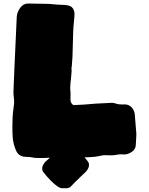

<svg xmlns="http://www.w3.org/2000/svg" viewBox="-20 -856 827 1067"><path d="M257.3 20.5C243.7 21.5 231 22 218.8 22C218.8 22 195.8 22 195.8 22C182.1 22 172.9 21.5 168.5 20.5C154.3 17.1 139.6 15.6 125.5 15.6C98.6 15.6 80.1 4.4 69.8 -18.1C59.6 -40.5 53.2 -64.5 50.8 -89.4C49.3 -110.8 48.8 -132.3 48.8 -153.8C48.8 -192.9 50.8 -224.1 54.2 -247.1C56.2 -259.3 57.6 -272 58.6 -284.2C58.6 -294.9 58.1 -305.7 56.6 -315.9C55.2 -326.2 54.7 -336.4 54.7 -346.7C56.6 -403.8 63 -543 73.2 -763.7C74.7 -780.8 81.1 -797.4 92.3 -812.5C103 -827.6 117.2 -835.9 135.3 -836.4C156.2 -836.4 194.8 -835.9 251 -834.5C285.6 -831.1 311 -829.1 326.7 -829.1C352.5 -829.1 370.1 -824.7 379.9 -815.4C389.2 -806.2 394 -793.5 394 -777.3C394 -772 393.6 -766.6 393.1 -760.3C388.7 -716.8 386.7 -689.5 386.7 -678.2C386.7 -678.2 382.8 -541.5 382.8 -541.5C382.8 -538.1 381.3 -520 378.9 -486.3C377.9 -485.8 377.4 -482.9 377.4 -476.6C377.4 -468.3 377.4 -463.9 377.9 -462.4C377.9 -460.9 377.9 -459.5 377.9 -459C377.9 -454.6 377 -442.9 375 -424.3C371.6 -397.9 370.1 -377.4 370.1 -363.3C370.1 -358.9 370.6 -355 371.1 -350.6C371.6 -346.2 372.1 -341.8 372.1 -337.9C372.1 -337.9 371.6 -303.7 371.6 -303.7C371.6 -293.5 374.5 -285.2 379.9 -278.8C383.3 -274.4 387.2 -272 391.6 -272C410.2 -272.5 428.7 -273.4 447.8 -274.9C478.5 -278.3 530.3 -281.7 603 -284.7C610.4 -284.2 617.2 -282.7 624.5 -280.3C633.3 -276.9 645 -275.4 659.2 -275.4C659.2 -275.4 673.3 -275.9 673.3 -275.9C687 -275.9 699.2 -271 710 -260.7C720.7 -250.5 727.1 -237.3 729 -221.2C731.4 -196.3 734.4 -159.7 737.8 -111.3C736.3 -77.1 735.4 -54.7 733.9 -43.5C731.4 -29.3 723.1 -18.6 710 -10.3C696.8 -2 683.6 2.4 670.9 2.4C670.9 2.4 654.8 1.5 654.8 1.5C645.5 1.5 636.2 2.4 627 4.4C617.7 6.3 606.9 7.3 595.7 7.3C591.3 7.3 586.4 7.3 581.5 6.8C576.2 6.3 568.4 6.3 557.6 6.3C549.8 7.3 542 8.8 534.7 10.3C517.6 14.6 496.6 17.1 471.2 17.6C462.9 18.1 456.1 18.1 449.7 18.6C457.5 27.3 464.8 36.6 471.7 45.9C473.6 51.8 474.6 57.1 474.6 62C474.6 72.3 469.2 84.5 458 97.7C458 97.7 429.7 124.5 429.7 124.5C413.6 139.6 401.9 150.9 395 158.2C388.2 165.5 379.9 174.3 370.1 184.1C362.3 188.5 353.5 190.4 343.8 190.4C340.3 190.4 336.4 189.9 332.5 189.5C332.5 189.5 332 189.9 332 189.9C332 189.9 330.1 189.9 326.7 190.4C312 190.4 290.5 176.3 262.2 147.9C246.1 131.8 231 114.3 217.3 95.7C215.3 89.8 214.4 84.5 214.4 79.6C214.4 68.8 219.7 57.1 231 43.9C231 43.9 257.3 20.5 257.3 20.5Z"/></svg>

Font: Kaph
Style: Regular
Weight: 400
Designer: GGBotNet
Foundry: f0n7.com